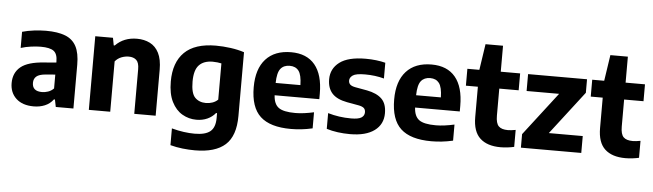

<svg xmlns="http://www.w3.org/2000/svg" viewBox="-55 -966 4833 1421"><g transform="rotate(5 2361.5 -255.0)"><path d="M209 10Q125 10 78.2 -33.5Q31.5 -77 31.5 -148Q31.5 -225 85 -268.8Q138.5 -312.5 259 -320.5L348 -328V-335.5Q348 -392 319.8 -413.2Q291.5 -434.5 223.5 -434.5Q192 -434.5 152 -429.2Q112 -424 75.5 -412.5V-532.5Q115.5 -544 163.2 -549.8Q211 -555.5 252 -555.5Q339 -555.5 394.5 -534Q450 -512.5 476.8 -462.2Q503.5 -412 503.5 -325.5V0H372.5L361.5 -54.5H354Q329 -21 291.2 -5.5Q253.5 10 209 10ZM188.5 -163.5Q188.5 -101 261 -101Q283 -101 306 -108.8Q329 -116.5 348 -135.5V-238.5L275 -232.5Q229 -228.5 208.8 -211.2Q188.5 -194 188.5 -163.5Z M618 0V-547H749.5L760 -491.5H767.5Q830 -555.5 928 -555.5Q982 -555.5 1024.2 -534.2Q1066.5 -513 1090.5 -465.8Q1114.5 -418.5 1114.5 -341V0H955.5V-331Q955.5 -380.5 934.8 -399.5Q914 -418.5 878 -418.5Q851 -418.5 823.5 -407.8Q796 -397 777 -374V0Z M1425.5 230Q1382 230 1334.5 224.8Q1287 219.5 1242.5 207.5V83Q1288 95.5 1331.5 101.5Q1375 107.5 1413 107.5Q1493 107.5 1529.2 77.5Q1565.5 47.5 1565.5 -22.5V-58.5H1558Q1534.5 -29.5 1498.5 -13Q1462.5 3.5 1416.5 3.5Q1360.5 3.5 1312 -24.5Q1263.5 -52.5 1233.8 -111.5Q1204 -170.5 1204 -262.5Q1204 -404 1281 -479.8Q1358 -555.5 1514.5 -555.5Q1567 -555.5 1623.5 -547.8Q1680 -540 1725 -525V-51.5Q1725 97 1651 163.5Q1577 230 1425.5 230ZM1477 -126Q1501 -126 1524.5 -134Q1548 -142 1565.5 -159V-428Q1552.5 -431 1535.8 -433Q1519 -435 1500.5 -435Q1434.5 -435 1399.5 -398.2Q1364.5 -361.5 1364.5 -276Q1364.5 -189 1395.2 -157.5Q1426 -126 1477 -126Z M2119.5 10.5Q1965 10.5 1892 -57Q1819 -124.5 1819 -274Q1819 -410 1885.2 -482.8Q1951.5 -555.5 2073 -555.5Q2189.5 -555.5 2250 -482.2Q2310.5 -409 2310.5 -269V-227.5H1978.5Q1982 -162.5 2018 -136.2Q2054 -110 2142 -110Q2174 -110 2209.2 -114.8Q2244.5 -119.5 2280 -127.5V-8Q2236 2 2197 6.2Q2158 10.5 2119.5 10.5ZM2071.5 -454.5Q2027 -454.5 2003.2 -425Q1979.5 -395.5 1978 -319H2162Q2160.5 -395 2137.8 -424.8Q2115 -454.5 2071.5 -454.5Z M2559 10.5Q2512 10.5 2467.5 4.5Q2423 -1.5 2384.5 -13.5V-130.5Q2466 -106 2557 -106Q2611 -106 2633.2 -120.2Q2655.5 -134.5 2655.5 -160Q2655.5 -180 2644.2 -190.8Q2633 -201.5 2606 -207L2517 -223Q2440 -237.5 2405 -276.5Q2370 -315.5 2370 -381Q2370 -459.5 2433.2 -507.5Q2496.5 -555.5 2627.5 -555.5Q2667.5 -555.5 2705.2 -551Q2743 -546.5 2773.5 -538.5V-421.5Q2707.5 -439.5 2632 -439.5Q2564 -439.5 2541 -423Q2518 -406.5 2518 -384.5Q2518 -366.5 2528.8 -355.5Q2539.5 -344.5 2567 -339L2656 -323Q2729 -309 2766.2 -273Q2803.5 -237 2803.5 -165.5Q2803.5 -83.5 2739.8 -36.5Q2676 10.5 2559 10.5Z M3163 10.5Q3008.5 10.5 2935.5 -57Q2862.5 -124.5 2862.5 -274Q2862.5 -410 2928.8 -482.8Q2995 -555.5 3116.5 -555.5Q3233 -555.5 3293.5 -482.2Q3354 -409 3354 -269V-227.5H3022Q3025.5 -162.5 3061.5 -136.2Q3097.5 -110 3185.5 -110Q3217.5 -110 3252.8 -114.8Q3288 -119.5 3323.5 -127.5V-8Q3279.5 2 3240.5 6.2Q3201.5 10.5 3163 10.5ZM3115 -454.5Q3070.5 -454.5 3046.8 -425Q3023 -395.5 3021.5 -319H3205.5Q3204 -395 3181.2 -424.8Q3158.5 -454.5 3115 -454.5Z M3677 10Q3578 10 3524.8 -39.2Q3471.5 -88.5 3471.5 -195.5V-421.5H3382.5V-547H3471.5L3500.5 -740H3630.5V-547H3774.5V-421.5H3630.5V-220.5Q3630.5 -164 3651.8 -142.5Q3673 -121 3720.5 -121Q3743.5 -121 3778 -127.5V-1.5Q3756.5 3.5 3729.5 6.8Q3702.5 10 3677 10Z M3828 0V-100.5L4075 -421.5H3833.5V-547H4271.5V-446.5L4024.5 -125.5H4276.5V0Z M4604.5 10Q4505.5 10 4452.2 -39.2Q4399 -88.5 4399 -195.5V-421.5H4310V-547H4399L4428 -740H4558V-547H4702V-421.5H4558V-220.5Q4558 -164 4579.2 -142.5Q4600.5 -121 4648 -121Q4671 -121 4705.5 -127.5V-1.5Q4684 3.5 4657 6.8Q4630 10 4604.5 10Z"/></g></svg>

Font: Encode Sans
Style: Bold
Weight: 700
Designer: Multiple Designers
Foundry: Impallari Type
Version: Version 3.002; ttfautohint (v1.8.3) -l 8 -r 50 -G 200 -x 14 